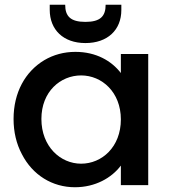

<svg xmlns="http://www.w3.org/2000/svg" viewBox="-20 -778 718 807"><path d="M72 -130C117 -42 200 9 295 9C380 9 449 -30 488 -82V0H603V-551H488V-471C449 -522 384 -560 297 -560C249 -560 205 -548 166 -525C86 -477 37 -389 37 -278C37 -223 49 -173 72 -130ZM154 -278C154 -393 234 -461 321 -461C408 -461 488 -391 488 -276C488 -160 408 -90 321 -90C234 -90 154 -162 154 -278ZM189 -737C189 -653 246 -597 339 -597C432 -597 490 -652 490 -736V-758H424C424 -710 402 -686 339 -686C276 -686 254 -710 254 -758H189Z"/></svg>

Font: Poppins Medium
Style: Regular
Weight: 500
Designer: Ninad Kale (Devanagari), Jonny Pinhorn (Latin)
Foundry: Indian Type Foundry
Version: 4.004